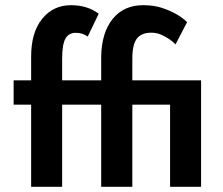

<svg xmlns="http://www.w3.org/2000/svg" viewBox="-20 -720 859 740"><path d="M755 0H635.5V-316.5H490V0H370V-316.5H219.5V0H100V-316.5H32.5V-410.5H100V-501.5Q100 -595.5 142.8 -647.8Q185.5 -700 253.5 -700Q317 -700 360.5 -667L318 -579Q299 -593.5 272 -593.5Q244.5 -593.5 232 -570.8Q219.5 -548 219.5 -493.5V-410.5H370V-501.5Q371.5 -594 414.2 -647Q457 -700 532 -700Q572 -700 603 -690Q667 -669 701 -634.5L656.5 -549Q635 -571.5 599.5 -587Q582.5 -594 563 -594Q525.5 -594 507.8 -571.5Q490 -549 490 -493.5V-410.5H755Z"/></svg>

Font: Lucymar Sans SemiBold
Style: Regular
Weight: 600
Foundry: The League of Moveable Type (original font) / Main changes by Cristiano Sobral with portions from Mirco Monsees
Version: Version 2.001;August 30, 2020;FontCreator 13.0.0.2681 64-bit